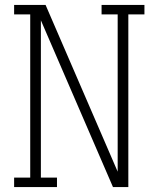

<svg xmlns="http://www.w3.org/2000/svg" viewBox="-20 -755 640 775"><path d="M37 0V-38H102V-697H37V-735H164L455 -62V-697H390V-735H563V-697H498V0H436L145 -673V-38H210V0Z"/></svg>

Font: Iosevka Slab XLtEx
Style: Regular
Weight: 200
Width: 7
Monospace: yes
Designer: Belleve Invis
Foundry: Belleve Invis
Version: Version 11.1.0; ttfautohint (v1.8.3)